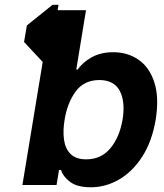

<svg xmlns="http://www.w3.org/2000/svg" viewBox="-20 -770 682 799"><path d="M198.7 -750H223.6L219.7 -727.5H337.9L297.4 -480.5H303.7Q322.8 -509.8 360.8 -531.2Q398.9 -552.7 451.2 -552.7Q511.7 -552.7 556.9 -521.2Q602.1 -489.7 622.3 -427.2Q642.6 -364.7 627.9 -272Q612.3 -180.7 572 -118.2Q531.7 -55.7 475.8 -23.2Q419.9 9.3 358.4 9.3Q301.8 9.3 272.5 -12.5Q243.2 -34.2 233.9 -62.5H225.6L215.3 0H73.2L157.7 -512.2L80.1 -595.2L91.8 -664.1ZM490.2 -272.5Q502 -346.7 478.5 -391.6Q455.1 -436.5 393.6 -437Q329.1 -436.5 294.7 -389.2Q260.3 -341.8 249 -272.5Q241.2 -226.6 246.3 -189Q251.5 -151.4 273.7 -129.2Q295.9 -106.9 338.9 -106.9Q400.4 -106.9 438.7 -152.3Q477.1 -197.8 490.2 -272.5Z"/></svg>

Font: Inter Display
Style: Bold Italic
Weight: 700
Italic angle: -9.39999°
Designer: Rasmus Andersson
Foundry: rsms
Version: Version 4.000;git-a52131595